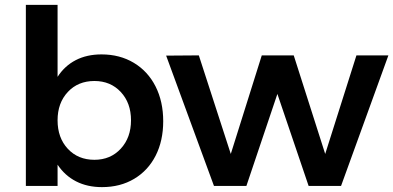

<svg xmlns="http://www.w3.org/2000/svg" viewBox="-20 -762 1612 787"><path d="M649 -265Q649 -185 618 -124Q587 -63 530 -29Q473 5 398 5Q338 5 292 -18.5Q246 -42 216 -87V0H86V-742H216V-447Q245 -492 290.5 -515.5Q336 -539 396 -539Q471 -539 528.5 -504.5Q586 -470 617.5 -408Q649 -346 649 -265ZM517 -269Q517 -340 475 -385Q433 -430 367 -430Q300 -430 258 -385Q216 -340 216 -269Q216 -197 258 -152Q300 -107 367 -107Q433 -107 475 -152.5Q517 -198 517 -269Z M661 -534 795 -535 926 -131 1053 -535H1184L1313 -131L1441 -535H1572L1378 0H1245L1117 -377L990 0H857Z"/></svg>

Font: Montserrat arm2 Medium
Style: Regular
Weight: 500
Designer: Julieta Ulanovsky
Foundry: Julieta Ulanovsky
Version: Version 6.000